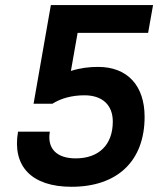

<svg xmlns="http://www.w3.org/2000/svg" viewBox="-20 -713 626 743"><path d="M256.8 9.8C434.6 9.8 539.6 -90.3 539.6 -260.7C539.6 -381.8 473.1 -454.1 359.9 -454.1C325.2 -454.1 291.5 -450.2 254.4 -438.5L280.3 -585.9H553.2L572.3 -693.4H176.8L109.9 -311.5H182.6C216.8 -333 259.3 -344.2 307.1 -344.2C376 -344.2 416.5 -306.6 416.5 -242.7C416.5 -152.8 362.8 -100.1 272.9 -100.1C198.7 -100.1 161.6 -138.7 172.9 -203.6H49.8C26.4 -69.3 102.5 9.8 256.8 9.8Z"/></svg>

Font: Cascadia Mono PL SemiBold
Style: Italic
Weight: 600
Italic angle: -10°
Monospace: yes
Designer: Aaron Bell
Foundry: Saja Typeworks
Version: Version 2404.023